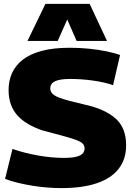

<svg xmlns="http://www.w3.org/2000/svg" viewBox="-20 -955 681 985"><path d="M596 -673 560 -518Q538 -526 511 -532Q484 -538 455 -542Q426 -546 396.5 -548Q367 -550 340 -550Q288 -550 263 -538.5Q238 -527 238 -502Q238 -486 248.5 -475Q259 -464 280 -455.5Q301 -447 335 -438Q369 -429 416 -418Q467 -407 506.5 -389Q546 -371 573 -347Q600 -323 613.5 -289Q627 -255 627 -209Q627 -139 589.5 -90Q552 -41 478 -15.5Q404 10 295 10Q260 10 222 7Q184 4 147 -2Q110 -8 74.5 -16.5Q39 -25 6 -37L44 -191Q75 -180 109 -171.5Q143 -163 177 -157Q211 -151 244 -148Q277 -145 307 -145Q347 -145 370 -150.5Q393 -156 403.5 -167Q414 -178 414 -194Q414 -211 400.5 -221.5Q387 -232 359.5 -241Q332 -250 291.5 -261Q251 -272 197 -286Q157 -300 125 -318.5Q93 -337 70.5 -361.5Q48 -386 36 -419Q24 -452 24 -494Q24 -540 41.5 -579.5Q59 -619 96.5 -648.5Q134 -678 194 -694Q254 -710 338 -710Q390 -710 438 -705Q486 -700 527 -691.5Q568 -683 596 -673ZM121 -745 213 -935H440L529 -745H373L325 -855L276 -745Z"/></svg>

Font: Georama ExtraBold
Style: Regular
Weight: 800
Designer: Jean-Baptiste Levee
Foundry: Production Type
Version: Version 1.001